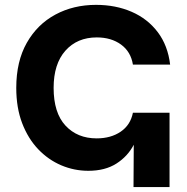

<svg xmlns="http://www.w3.org/2000/svg" viewBox="-20 -758 758 778"><path d="M337.9 -65.9Q280.8 -65.9 228.3 -88.1Q175.8 -110.4 134.8 -153.3Q93.8 -196.3 69.8 -258.8Q45.9 -321.3 45.9 -401.9Q45.9 -509.3 88.6 -584.5Q131.3 -659.7 204.6 -699Q277.8 -738.3 369.1 -738.3Q448.7 -738.3 513.4 -710.2Q578.1 -682.1 619.1 -627.9Q660.2 -573.7 669.4 -496.1H518.6Q510.3 -548.3 470.5 -577.4Q430.7 -606.4 372.1 -606.4Q293 -606.4 245.1 -552.7Q197.3 -499 197.3 -401.9Q197.3 -300.8 245.4 -249Q293.5 -197.3 371.6 -197.3Q429.2 -197.3 469 -224.4Q508.8 -251.5 518.6 -301.3H667V0H521L522 -171.4Q497.6 -124.5 451.7 -95.2Q405.8 -65.9 337.9 -65.9Z"/></svg>

Font: Inter-Bold
Style: Bold
Weight: 700
Designer: Rasmus Andersson
Foundry: rsms
Version: Version 4.000;git-a52131595